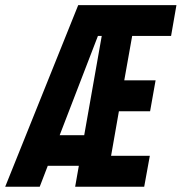

<svg xmlns="http://www.w3.org/2000/svg" viewBox="-52 -713 694 733"><path d="M234.9 0 249 -80.1H130.4L99.6 0H-32.2L246.6 -693.4H621.6L601.1 -575.7H452.6L422.4 -406.2H542L521 -288.1H401.9L372.1 -118.2H520L498.5 0ZM175.8 -196.8H269.5L336.4 -575.7H321.8Z"/></svg>

Font: CaskaydiaCove NFP
Style: Bold Italic
Weight: 700
Italic angle: -10°
Designer: Aaron Bell
Foundry: Saja Typeworks
Version: Version 2111.001; VTT 6.35;Nerd Fonts 3.1.1